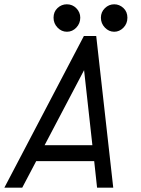

<svg xmlns="http://www.w3.org/2000/svg" viewBox="-25 -861 645 881"><path d="M179.7 -194.8H398.9L360.8 -539.1ZM77.1 0H-4.9L359.9 -695.8H416.5L494.6 0H420.4L407.2 -121.6H141.1ZM499 -715.3Q474.6 -715.3 456.3 -734.4Q438 -753.4 438 -779.8Q438 -805.7 456.3 -823.5Q474.6 -841.3 499 -841.3Q522.9 -841.3 541.3 -824.2Q559.6 -807.1 559.6 -779.8Q559.6 -752.4 541.3 -733.9Q522.9 -715.3 499 -715.3ZM343.3 -779.8Q343.3 -753.4 325.2 -734.4Q307.1 -715.3 282.2 -715.3Q257.3 -715.3 239 -734.4Q220.7 -753.4 220.7 -779.8Q220.7 -807.1 239 -824.2Q257.3 -841.3 281.7 -841.3Q307.6 -841.3 325.4 -823Q343.3 -804.7 343.3 -779.8Z"/></svg>

Font: Anka/Coder
Style: Italic
Weight: 400
Italic angle: -12°
Monospace: yes
Version: Version 001.100